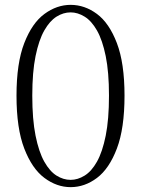

<svg xmlns="http://www.w3.org/2000/svg" viewBox="-20 -757 582 791"><path d="M271 14Q214 14 163 -24Q112 -62 80 -145Q48 -228 48 -363Q48 -497 80 -579.5Q112 -662 163 -699.5Q214 -737 271 -737Q329 -737 379.5 -699.5Q430 -662 461.5 -579.5Q493 -497 493 -363Q493 -228 461.5 -145Q430 -62 379.5 -24Q329 14 271 14ZM271 -16Q300 -16 328.5 -33.5Q357 -51 379.5 -91Q402 -131 415.5 -198Q429 -265 429 -363Q429 -460 415.5 -526Q402 -592 379.5 -631.5Q357 -671 328.5 -688.5Q300 -706 271 -706Q241 -706 213 -688.5Q185 -671 162.5 -631.5Q140 -592 126.5 -526Q113 -460 113 -363Q113 -265 126.5 -198Q140 -131 162.5 -91Q185 -51 213 -33.5Q241 -16 271 -16Z"/></svg>

Font: Noto Serif KR ExtraLight ExtraLight
Style: Regular
Weight: 250
Version: Version 2.003-H1;hotconv 1.1.1;makeotfexe 2.6.0